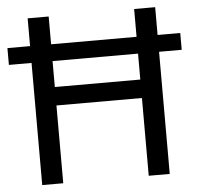

<svg xmlns="http://www.w3.org/2000/svg" viewBox="-51 -767 844 819"><g transform="rotate(-5 370.5 -357.0)"><path d="M97 0V-523H0V-595H97V-714H187V-595H553V-714H643V-595H740V-523H643V0H553V-333H187V0ZM187 -412H553V-523H187Z"/></g></svg>

Font: Noto Sans Tifinagh Adrar
Style: Regular
Weight: 400
Designer: JamraPatel
Foundry: JamraPatel LLC
Version: Version 2.006; ttfautohint (v1.8.4.7-5d5b)